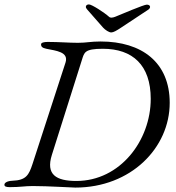

<svg xmlns="http://www.w3.org/2000/svg" viewBox="-24 -843 796 870"><path d="M480 -696C490 -696 504 -704 525 -718L649 -800C654 -804 656 -808 656 -812C656 -818 650 -822 641 -822C628 -822 525 -778 498 -767C492 -765 487 -763 481 -763C477 -763 473 -764 470 -767C449 -786 392 -823 379 -823C370 -823 365 -818 365 -812C365 -808 367 -805 371 -800L443 -718C453 -707 470 -696 480 -696ZM317 7C570 7 745 -174 745 -377C745 -560 619 -655 432 -655C385 -655 369 -649 329 -649C287 -649 245 -653 192 -653C176 -653 162 -650 162 -642C162 -633 166 -626 186 -622C230 -613 288 -608 273 -560L123 -99C107 -51 95 -26 32 -24C9 -23 -4 -15 -4 -6C-4 2 4 5 20 5C69 5 87 0 124 0C197 0 298 7 317 7ZM322 -23C230 -23 183 -52 211 -141L347 -571C358 -605 358 -622 442 -622C577 -622 659 -548 659 -395C659 -207 521 -23 322 -23Z"/></svg>

Font: EB Garamond
Style: Italic
Weight: 400
Italic angle: -17.2°
Designer: Georg Duffner and Octavio Pardo
Foundry: Georg Duffner
Version: Version 1.000;PS 001.000;hotconv 1.0.88;makeotf.lib2.5.64775